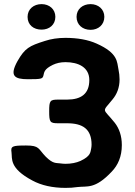

<svg xmlns="http://www.w3.org/2000/svg" viewBox="-20 -904 656 933"><path d="M425 -201C425 -194 424 -188 423 -182C419 -165 422 -146 371 -122C351 -113 326 -108 298 -108C289 -108 281 -109 273 -110C252 -113 238 -107 202 -143C165 -181 173 -197 107 -197C40 -197 31 -194 36 -163C40 -134 24 -87 137 -27C181 -3 236 9 298 9C318 9 337 8 356 5C404 -1 441 17 523 -70C553 -101 572 -143 572 -199C572 -244 559 -280 538 -307C479 -381 473 -355 527 -421C548 -446 561 -478 561 -518C561 -535 559 -550 556 -565C548 -603 555 -645 450 -692C408 -711 356 -720 298 -720C262 -720 228 -715 198 -705C122 -681 101 -670 65 -607C25 -535 50 -519 116 -519C182 -519 187 -521 191 -537C195 -553 194 -568 237 -589C254 -597 274 -602 298 -602C361 -602 414 -577 414 -515C414 -448 374 -420 306 -420H263C223 -420 219 -415 219 -363C219 -310 223 -305 263 -305H306C382 -305 425 -277 425 -201ZM182 -760C220 -760 249 -784 249 -822C249 -859 220 -884 182 -884C144 -884 114 -860 114 -822C114 -783 143 -760 182 -760ZM420 -759C458 -759 487 -784 487 -822C487 -859 458 -884 420 -884C382 -884 352 -860 352 -822C352 -784 381 -759 420 -759Z"/></svg>

Font: Asimov Print
Style: A
Weight: 500
Designer: Google
Version: Version 2.000980: 2014